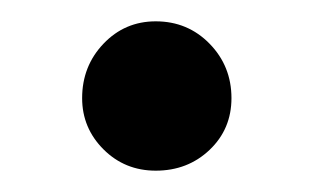

<svg xmlns="http://www.w3.org/2000/svg" viewBox="-20 -151 293 180"><path d="M57 -59Q57 -89 77 -110Q97 -131 126 -131Q156 -131 176.5 -110Q197 -89 197 -59Q197 -30 176.5 -10.5Q156 9 126 9Q97 9 77 -11Q57 -31 57 -59Z"/></svg>

Font: Kolar Light
Style: Regular
Weight: 300
Designer: Ramakrishna Saiteja (Kannada); Shiva Nallaperumal (Latin)
Foundry: Indian Type Foundry
Version: Version 1.001;PS 1.0;hotconv 1.0.88;makeotf.lib2.5.647800